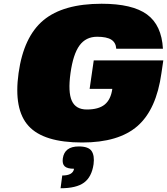

<svg xmlns="http://www.w3.org/2000/svg" viewBox="-20 -740 891 1024"><path d="M458 -266 480 -418H851L841 -350Q814 -156 713.5 -68Q613 20 418 20Q213 20 132.5 -68Q52 -156 79 -350Q106 -544 211.5 -632Q317 -720 522 -720Q686 -720 764 -663Q842 -606 849 -480H600Q598 -513 573.5 -528.5Q549 -544 498 -544Q438 -544 404 -497.5Q370 -451 356 -350Q342 -249 363 -202.5Q384 -156 443 -156Q506 -156 538.5 -182.5Q571 -209 579 -266ZM315 105Q324 41 400 41Q452 41 468.5 65.5Q485 90 479 136Q469 204 428 234Q387 264 303 264L312 196Q369 196 375 160Q339 160 325 147Q311 134 315 105Z"/></svg>

Font: Fivo Sans Modern ExtBlk
Style: Regular
Weight: 900
Designer: Alexander Slobzheninov
Foundry: Alexander Slobzheninov
Version: 1.0